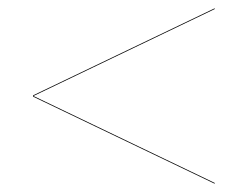

<svg xmlns="http://www.w3.org/2000/svg" viewBox="-20 -620 600 465"><path d="M60 -386V-389L500 -600V-598L61 -387.5L500 -177V-175Z"/></svg>

Font: Bodoni* 96pt
Style: Italic
Weight: 400
Italic angle: -13°
Version: Version 2.3